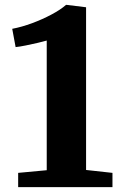

<svg xmlns="http://www.w3.org/2000/svg" viewBox="-20 -773 505 793"><path d="M173 -70V-605.5Q161.5 -602 136.8 -596.2Q112 -590.5 86.2 -585.2Q60.5 -580 44.5 -578.5L30.5 -654Q70 -661.5 112.5 -677.2Q155 -693 192.2 -712.8Q229.5 -732.5 253 -753H254.5L335.5 -743V-71L444.5 -59V0H55V-59Z"/></svg>

Font: Merriweather 28pt ExtraBold
Style: Regular
Weight: 800
Version: Version 2.100